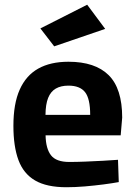

<svg xmlns="http://www.w3.org/2000/svg" viewBox="-20 -771 563 802"><path d="M257.8 11.1Q175.1 11.1 126.7 -17.1Q78.2 -45.3 57.1 -102.3Q36 -159.3 36 -245.5Q36 -337.8 62.4 -396.8Q88.8 -455.9 139.8 -484.5Q190.8 -513.1 265.9 -513.1Q377.3 -513.1 433.8 -457.2Q490.4 -401.3 490.4 -279.8L484.1 -205.6H170.4Q171.4 -150.1 193.1 -122.3Q214.8 -94.5 269.4 -94.5Q299.7 -94.5 336.9 -96Q374 -97.5 410.6 -99.5Q447.2 -101.5 472.9 -103.5L476.1 -10.4Q450.5 -5.7 412.8 -0.7Q375 4.2 334.3 7.7Q293.5 11.1 257.8 11.1ZM170 -291.1H356.7Q356.7 -359 335.2 -386.2Q313.7 -413.3 265.9 -413.3Q234.2 -413.3 213 -401Q191.8 -388.7 181.1 -362.1Q170.4 -335.4 170 -291.1ZM206.4 -577.4 148.7 -652.3 344.2 -751.3 419.4 -650.3Z"/></svg>

Font: Cairo
Style: Regular
Weight: 400
Designer: Mohamed Gaber, Accademia di Belle Arti di Urbino
Foundry: Kief Type Foundry, Accademia di Belle Arti di Urbino
Version: Version 3.120